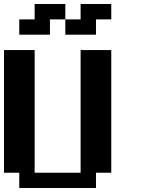

<svg xmlns="http://www.w3.org/2000/svg" viewBox="-20 -943 732 963"><path d="M76.7 0V-76.7H0V-691.9H153.8V-76.7H384.3V-691.9H538.1V-76.7H461.4V0ZM76.7 -769V-845.7H153.8V-922.9H307.6V-845.7H230.5V-769ZM307.6 -769V-845.7H384.3V-922.9H538.1V-845.7H461.4V-769Z"/></svg>

Font: Good Old DOS
Style: Regular
Weight: 400
Designer: Vasily Draigo
Foundry: Vasily Draigo
Version: 1.0